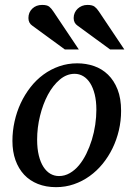

<svg xmlns="http://www.w3.org/2000/svg" viewBox="-20 -753 546 785"><path d="M374 -304.2Q374 -339.8 367.2 -367.2Q360.4 -394.5 348.6 -413.1Q336.9 -431.6 320.6 -441.4Q304.2 -451.2 285.2 -451.2Q252.4 -451.2 224.4 -427.5Q196.3 -403.8 175.8 -365.5Q155.3 -327.1 143.6 -279.1Q131.8 -231 131.8 -182.1Q131.8 -145 138.7 -117.2Q145.5 -89.4 157.7 -70.6Q169.9 -51.8 186 -42.5Q202.1 -33.2 221.2 -33.2Q244.6 -33.2 265.4 -45.2Q286.1 -57.1 303 -77.4Q319.8 -97.7 333 -124.5Q346.2 -151.4 355.5 -181.4Q364.7 -211.4 369.4 -243.2Q374 -274.9 374 -304.2ZM475.1 -299.8Q475.1 -259.3 466.1 -220.5Q457 -181.6 440.2 -147Q423.3 -112.3 399.7 -83.3Q376 -54.2 346.4 -33Q316.9 -11.7 282.2 0.2Q247.6 12.2 209 12.2Q168 12.2 134.8 -1Q101.6 -14.2 78.6 -38.8Q55.7 -63.5 43.2 -98.4Q30.8 -133.3 30.8 -176.8Q30.8 -217.3 39.6 -256.6Q48.3 -295.9 64.7 -331.1Q81.1 -366.2 104.5 -396.2Q127.9 -426.3 157.5 -448Q187 -469.7 221.9 -481.9Q256.8 -494.1 295.9 -494.1Q332 -494.1 364.5 -482.9Q397 -471.7 421.6 -447.8Q446.3 -423.8 460.7 -387.2Q475.1 -350.6 475.1 -299.8ZM245.1 -550.8 112.3 -647.9Q96.2 -658.7 96.2 -679.2Q96.2 -702.6 112.1 -717.8Q127.9 -732.9 152.3 -732.9Q172.4 -732.9 181.2 -725.8Q189.9 -718.8 198.2 -706.1L302.2 -550.8ZM430.2 -550.8 297.4 -647.9Q281.2 -658.7 281.2 -679.2Q281.2 -690.9 285.6 -700.7Q290 -710.4 297.6 -717.5Q305.2 -724.6 315.4 -728.8Q325.7 -732.9 337.4 -732.9Q357.4 -732.9 366.7 -725.8Q376 -718.8 384.3 -706.1L488.3 -550.8Z"/></svg>

Font: Charis SIL
Style: Italic
Weight: 400
Italic angle: -11°
Foundry: SIL International
Version: Version 4.112